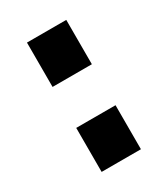

<svg xmlns="http://www.w3.org/2000/svg" viewBox="-109 -460 432 495"><g transform="rotate(-30 107.0 -212.5)"><path d="M166 -20V-151H49V-20ZM166 -273V-405H49V-273Z"/></g></svg>

Font: Gemini
Style: Regular
Weight: 700
Designer: Pushpananda Ekanayake, Sol Matas, Kosala Senevirathne
Foundry: Mooniak
Version: Version 1.000;PS 1.0;hotconv 1.0.86;makeotf.lib2.5.63406